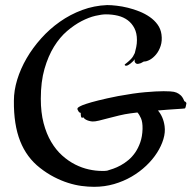

<svg xmlns="http://www.w3.org/2000/svg" viewBox="-20 -721 748 749"><path d="M393.1 -665Q377 -665 351.8 -659.2Q326.7 -653.3 298.3 -638.7Q270 -624 241.7 -599.9Q213.4 -575.7 190.7 -539.1Q168 -502.4 153.6 -452.4Q139.2 -402.3 139.2 -335.9Q139.2 -282.2 150.1 -240.5Q161.1 -198.7 179.7 -167.5Q198.2 -136.2 222.4 -114.5Q246.6 -92.8 273.2 -79.3Q299.8 -65.9 326.4 -60.1Q353 -54.2 377 -54.2Q382.3 -54.2 387.5 -54.2Q392.6 -54.2 397.9 -55.2Q408.2 -58.1 422.1 -63Q436 -67.9 451.2 -76.2Q466.3 -84.5 481 -96.7Q495.6 -108.9 507.6 -126.2Q519.5 -143.6 527.3 -166Q535.2 -188.5 536.1 -217.8Q536.6 -244.6 530 -259.5Q523.4 -274.4 516.1 -282.2L488.8 -278.8Q467.3 -275.9 444.8 -270.5Q422.4 -265.1 402.3 -259.8Q382.3 -254.4 366.2 -250.5Q350.1 -246.6 340.8 -247.1Q333.5 -247.6 327.1 -249.5Q321.3 -251 315.2 -254.2Q309.1 -257.3 305.2 -263.2Q302.7 -261.7 301.3 -261.7Q299.8 -261.7 298.8 -262.2Q297.4 -262.7 296.9 -264.2Q296.4 -265.6 295.9 -267.6Q294.9 -272.5 294.9 -280.8Q292.5 -280.8 289.6 -282.7Q288.1 -283.7 287.1 -285.2Q284.7 -289.1 282.7 -293Q280.8 -296.9 283.2 -299.8Q284.2 -301.8 291.5 -305.9Q298.8 -310.1 316.4 -315.9Q334 -321.8 364 -329.3Q394 -336.9 440.9 -346.2Q501.5 -357.4 545.9 -361.3Q590.3 -365.2 618.2 -365.2Q633.8 -365.2 643.6 -364.5Q653.3 -363.8 658.2 -362.8Q669.4 -360.4 676.3 -355.7Q683.1 -351.1 687 -347.2Q689 -345.2 690.9 -342.3Q694.3 -337.9 699.2 -326.2Q704.6 -324.2 706.5 -320.3Q707.5 -318.4 707 -316.9Q706.1 -312.5 704.6 -305.2Q703.1 -297.9 700.2 -297.9Q698.7 -297.4 690.2 -296.9Q681.6 -296.4 667.5 -295.4Q653.3 -294.4 635 -293.2Q616.7 -292 596.2 -290Q606 -278.8 612.8 -263.2Q619.6 -247.6 622.1 -229Q625.5 -205.1 617.4 -178.2Q609.4 -151.4 592.5 -125Q575.7 -98.6 550.3 -74.5Q524.9 -50.3 493.4 -32Q461.9 -13.7 424.8 -2.9Q387.7 7.8 347.2 7.8Q323.7 7.8 298.1 4.4Q272.5 1 245.6 -7.6Q218.8 -16.1 191.2 -30.3Q163.6 -44.4 136.2 -65.9Q84 -106.4 58.6 -170.7Q33.2 -234.9 34.2 -328.1Q34.2 -367.7 47.1 -410.2Q60.1 -452.6 83.7 -493.4Q107.4 -534.2 140.4 -571Q173.3 -607.9 213.6 -636.2Q253.9 -664.6 300.5 -681.9Q347.2 -699.2 397.9 -701.2Q414.1 -701.2 435.3 -698.7Q456.5 -696.3 479.2 -690.7Q502 -685.1 523.9 -676.3Q545.9 -667.5 564.2 -654.8Q582.5 -642.1 594.7 -625.2Q606.9 -608.4 609.9 -586.9Q613.3 -562 606.7 -542Q600.1 -522 588.6 -508.3Q577.1 -494.6 564 -487.5Q550.8 -480.5 541 -481Q534.2 -476.6 529.3 -474.6Q524.4 -472.7 520.5 -472.2Q516.1 -471.2 513.2 -472.2Q509.8 -473.6 507.8 -476.1Q505.9 -478.5 505.1 -481.7Q504.4 -484.9 506.8 -490.2Q496.1 -478.5 489 -473.1Q481.9 -467.8 477.5 -465.8Q472.2 -463.9 469.2 -464.8Q464.8 -467.8 467.5 -470.2Q470.2 -472.7 476.6 -477.5Q482.9 -482.4 491.2 -491Q499.5 -499.5 505.9 -514.2Q508.8 -524.4 511.5 -537.6Q514.2 -550.8 514.2 -564.9Q514.2 -591.8 504.4 -610.8Q494.6 -629.9 478.3 -642.1Q461.9 -654.3 439.9 -659.7Q418 -665 393.1 -665Z"/></svg>

Font: Oregano
Style: Regular
Weight: 400
Version: Version 1.000